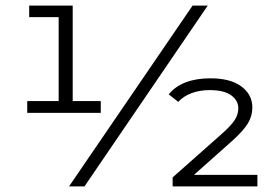

<svg xmlns="http://www.w3.org/2000/svg" viewBox="-20 -664 986 684"><path d="M339 -304V-262H77V-304H189V-603H84V-644H239V-304ZM666 -644H720L281 0H226ZM897 -41V0H595V-32L770 -187Q804 -217 816.5 -237Q829 -257 829 -278Q829 -306 803.5 -324.5Q778 -343 727 -343Q691 -343 662 -332Q633 -321 615 -301L581 -328Q628 -385 730 -385Q801 -385 840 -356Q879 -327 879 -281Q879 -251 863.5 -225Q848 -199 807 -162L671 -41Z"/></svg>

Font: Montserrat Ace
Style: Regular
Weight: 400
Designer: Julieta Ulanovsky
Foundry: Julieta Ulanovsky
Version: Version 1